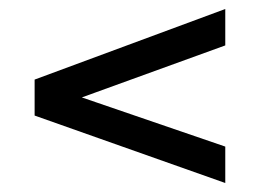

<svg xmlns="http://www.w3.org/2000/svg" viewBox="-20 -588 578 427"><path d="M481 -568V-487L128 -359V-383L481 -262V-181L57 -331V-411Z"/></svg>

Font: Instrument Sans SemiCondensed Medium
Style: Regular
Weight: 500
Width: 4
Designer: Rodrigo Fuenzalida
Foundry: fragTYPE
Version: Version 1.000;gftools[0.9.28]